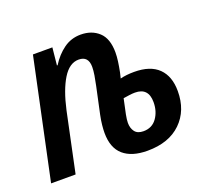

<svg xmlns="http://www.w3.org/2000/svg" viewBox="-101 -679 896 817"><g transform="rotate(-20 347.0 -271.0)"><path d="M437 10Q366 10 328 -23Q290 -56 290 -124Q290 -139 292 -159Q294 -179 299 -203L325 -324Q330 -347 333.5 -368.5Q337 -390 337 -406Q337 -455 293 -455Q251 -455 220.5 -405.5Q190 -356 171 -270L114 0H3L118 -542H206L198 -463H201Q226 -503 260 -527.5Q294 -552 337 -552Q387 -552 419 -522.5Q451 -493 451 -430Q451 -412 448 -390Q445 -368 440 -343L434 -318Q461 -325 497 -325Q570 -325 607 -288.5Q644 -252 644 -185Q644 -97 589 -43.5Q534 10 437 10ZM449 -74Q488 -74 509.5 -104Q531 -134 531 -176Q531 -241 470 -241Q458 -241 444 -239Q430 -237 417 -235Q407 -190 402.5 -167Q398 -144 398 -130Q398 -106 410 -90Q422 -74 449 -74Z"/></g></svg>

Font: Noto Sans Condensed SemiBold
Style: Italic
Weight: 600
Width: 3
Italic angle: -12°
Designer: Monotype Design Team
Foundry: Monotype Imaging Inc.
Version: Version 2.013; ttfautohint (v1.8.4.7-5d5b)